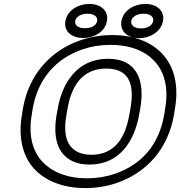

<svg xmlns="http://www.w3.org/2000/svg" viewBox="-20 -925 920 980"><path d="M818 -339C791 -184 702 -85 567 -38C523 -23 475 -15 424 -15C313 -15 239 -53 194 -102C146 -155 124 -236 142 -339L147 -371C174 -525 267 -627 401 -673C445 -688 492 -696 543 -696C654 -696 728 -659 772 -609C820 -556 841 -475 823 -371ZM868 -339 873 -371C893 -487 870 -581 813 -645C761 -704 675 -746 552 -746C496 -746 443 -737 392 -720C237 -667 127 -544 97 -371L92 -339C72 -224 96 -128 153 -65C206 -7 293 35 416 35C472 35 525 26 576 9C731 -45 838 -166 868 -339ZM437 -85C593 -85 667 -209 690 -339L696 -372C719 -504 687 -625 531 -625C375 -625 298 -503 275 -372L269 -339C251 -235 267 -141 351 -102C376 -90 405 -85 437 -85ZM446 -135C419 -135 397 -140 379 -148C319 -176 302 -242 319 -339L325 -372C346 -492 404 -575 522 -575C641 -575 667 -493 646 -372L640 -339C619 -219 564 -135 446 -135ZM414 -781C374 -781 361 -799 364 -818C367 -836 388 -855 427 -855C465 -855 479 -836 476 -818C473 -799 453 -781 414 -781ZM405 -731C458 -731 516 -761 526 -818C536 -874 489 -905 436 -905C383 -905 324 -875 314 -818C304 -760 351 -731 405 -731ZM700 -780C661 -780 647 -799 650 -818C653 -836 674 -855 713 -855C751 -855 765 -836 762 -818C759 -799 738 -780 700 -780ZM691 -730C744 -730 802 -762 812 -818C822 -874 775 -905 722 -905C669 -905 610 -875 600 -818C590 -761 637 -730 691 -730Z"/></svg>

Font: Asimov
Style: XWidOuIt
Weight: 500
Designer: Google
Version: Version 2.000980; 2014